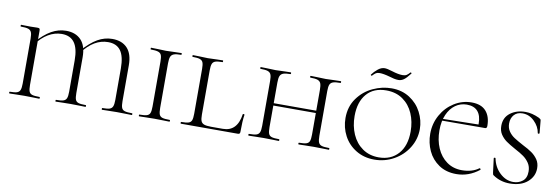

<svg xmlns="http://www.w3.org/2000/svg" viewBox="-49 -943 3752 1290"><g transform="rotate(10 1827.0 -297.5)"><path d="M670 -12Q704 -12 719.5 -17Q735 -22 741 -36.5Q747 -51 747 -81V-295Q747 -377 719 -416Q691 -455 633 -455Q536 -455 460 -353L455 -365Q510 -427 557.5 -454Q605 -481 657 -481Q723 -481 759.5 -442Q796 -403 796 -325V-81Q796 -51 801.5 -36.5Q807 -22 823 -17Q839 -12 874 -12Q876 -12 876 -6Q876 0 874 0Q848 0 833 -1L771 -2L711 -1Q696 0 670 0Q668 0 668 -6Q668 -12 670 -12ZM354 -12Q388 -12 404 -17Q420 -22 426 -36.5Q432 -51 432 -81V-295Q432 -376 403.5 -415.5Q375 -455 317 -455Q269 -455 225 -429Q181 -403 144 -353L139 -365Q194 -427 242 -454Q290 -481 342 -481Q407 -481 444 -442Q481 -403 481 -325V-81Q481 -50 486.5 -36Q492 -22 507.5 -17Q523 -12 558 -12Q560 -12 560 -6Q560 0 558 0Q532 0 517 -1L455 -2L395 -1Q380 0 354 0Q352 0 352 -6Q352 -12 354 -12ZM39 -12Q72 -12 87.5 -17Q103 -22 109 -36.5Q115 -51 115 -81V-387Q115 -417 109 -431Q103 -445 87 -450.5Q71 -456 36 -456Q34 -456 34 -462Q34 -468 36 -468L102 -467L146 -468Q159 -468 162 -464.5Q165 -461 165 -449V-81Q165 -50 170.5 -36Q176 -22 191.5 -17Q207 -12 242 -12Q245 -12 245 -6Q245 0 242 0Q216 0 201 -1L139 -2L80 -1Q65 0 39 0Q36 0 36 -6Q36 -12 39 -12Z M1130 -12Q1133 -12 1133 -6Q1133 0 1130 0Q1103 0 1088 -1L1026 -2L967 -1Q951 0 923 0Q921 0 921 -6Q921 -12 923 -12Q958 -12 974 -17Q990 -22 995.5 -36.5Q1001 -51 1001 -81V-387Q1001 -417 995.5 -431Q990 -445 973.5 -450.5Q957 -456 923 -456Q921 -456 921 -462Q921 -468 923 -468L967 -467Q1005 -465 1026 -465Q1051 -465 1089 -467L1130 -468Q1133 -468 1133 -462Q1133 -456 1130 -456Q1097 -456 1081 -450Q1065 -444 1059 -429.5Q1053 -415 1053 -385V-81Q1053 -50 1058.5 -36Q1064 -22 1079.5 -17Q1095 -12 1130 -12Z M1412 -15H1492Q1590 -15 1607 -135Q1607 -137 1611 -137Q1614 -137 1616.5 -136Q1619 -135 1619 -133Q1612 -90 1612 -15Q1612 -7 1608.5 -3.5Q1605 0 1597 0H1208Q1206 0 1206 -6Q1206 -12 1208 -12Q1242 -12 1258 -17Q1274 -22 1279.5 -36.5Q1285 -51 1285 -81V-387Q1285 -417 1279.5 -431Q1274 -445 1258 -450.5Q1242 -456 1208 -456Q1206 -456 1206 -462Q1206 -468 1208 -468L1252 -467Q1288 -465 1310 -465Q1335 -465 1371 -467L1413 -468Q1415 -468 1415 -462Q1415 -456 1413 -456Q1379 -456 1363.5 -450.5Q1348 -445 1342.5 -430.5Q1337 -416 1337 -386V-85Q1337 -56 1342.5 -41.5Q1348 -27 1364 -21Q1380 -15 1412 -15Z M2012 -456Q2009 -456 2009 -462Q2009 -468 2012 -468L2054 -467Q2092 -465 2115 -465Q2136 -465 2174 -467L2218 -468Q2220 -468 2220 -462Q2220 -456 2218 -456Q2183 -456 2167 -450.5Q2151 -445 2145 -431Q2139 -417 2139 -387V-81Q2139 -51 2145 -36.5Q2151 -22 2167 -17Q2183 -12 2218 -12Q2220 -12 2220 -6Q2220 0 2218 0Q2190 0 2174 -1L2115 -2L2054 -1Q2039 0 2012 0Q2009 0 2009 -6Q2009 -12 2012 -12Q2046 -12 2062 -17Q2078 -22 2083.5 -36.5Q2089 -51 2089 -81V-385Q2089 -415 2083.5 -429.5Q2078 -444 2062 -450Q2046 -456 2012 -456ZM1771 -244H2110V-228H1771ZM1671 -456Q1669 -456 1669 -462Q1669 -468 1671 -468L1715 -467Q1751 -465 1773 -465Q1798 -465 1834 -467L1876 -468Q1879 -468 1879 -462Q1879 -456 1876 -456Q1843 -456 1827 -450Q1811 -444 1805 -429.5Q1799 -415 1799 -385V-81Q1799 -50 1804.5 -36Q1810 -22 1825.5 -17Q1841 -12 1876 -12Q1879 -12 1879 -6Q1879 0 1876 0Q1849 0 1834 -1L1773 -2L1714 -1Q1698 0 1670 0Q1668 0 1668 -6Q1668 -12 1670 -12Q1705 -12 1721 -17Q1737 -22 1743 -36.5Q1749 -51 1749 -81V-387Q1749 -417 1743 -431Q1737 -445 1721 -450.5Q1705 -456 1671 -456Z M2291 -230Q2291 -308 2332 -365Q2373 -422 2435.5 -451Q2498 -480 2563 -480Q2633 -480 2686 -446Q2739 -412 2767.5 -357Q2796 -302 2796 -242Q2796 -174 2760 -115.5Q2724 -57 2662.5 -22.5Q2601 12 2529 12Q2459 12 2404.5 -21Q2350 -54 2320.5 -109.5Q2291 -165 2291 -230ZM2738 -216Q2738 -283 2714 -338.5Q2690 -394 2643 -427Q2596 -460 2530 -460Q2444 -460 2396.5 -405Q2349 -350 2349 -254Q2349 -186 2373.5 -130Q2398 -74 2445 -41Q2492 -8 2556 -8Q2639 -8 2688.5 -63Q2738 -118 2738 -216ZM2668 -607H2670Q2673 -607 2675 -604.5Q2677 -602 2675 -600Q2649 -566 2632 -554.5Q2615 -543 2597 -543Q2582 -543 2566 -546.5Q2550 -550 2534 -555Q2492 -567 2465 -567Q2449 -567 2440.5 -561.5Q2432 -556 2425.5 -549.5Q2419 -543 2416 -540H2415Q2412 -540 2409.5 -542.5Q2407 -545 2409 -547Q2425 -569 2447.5 -587Q2470 -605 2493 -605Q2510 -605 2545 -594Q2589 -580 2619 -580Q2636 -580 2646.5 -587Q2657 -594 2668 -607Z M2870 -225Q2870 -294 2902.5 -352.5Q2935 -411 2990 -445.5Q3045 -480 3109 -480Q3174 -480 3206.5 -443.5Q3239 -407 3239 -343Q3239 -326 3227 -326H3178Q3179 -333 3179 -347Q3179 -402 3154 -431Q3129 -460 3079 -460Q3036 -460 3001.5 -435.5Q2967 -411 2947 -365.5Q2927 -320 2927 -258Q2927 -191 2950.5 -137Q2974 -83 3018 -51.5Q3062 -20 3121 -20Q3191 -20 3237 -54H3238Q3241 -54 3243.5 -50.5Q3246 -47 3244 -44Q3173 12 3089 12Q3019 12 2969.5 -21.5Q2920 -55 2895 -109Q2870 -163 2870 -225ZM2913 -337 3190 -342V-326L2914 -325Z M3496 -258Q3536 -238 3560 -221Q3584 -204 3601 -179.5Q3618 -155 3618 -120Q3618 -64 3573.5 -26Q3529 12 3453 12Q3390 12 3340 -22Q3335 -25 3333.5 -29Q3332 -33 3331 -41L3319 -136Q3318 -140 3324 -141Q3330 -142 3331 -138Q3342 -80 3383 -41Q3424 -2 3475 -2Q3511 -2 3538 -23Q3565 -44 3565 -89Q3565 -122 3549 -146Q3533 -170 3510 -186.5Q3487 -203 3449 -223Q3409 -245 3386 -261.5Q3363 -278 3347 -302Q3331 -326 3331 -360Q3331 -417 3373 -448.5Q3415 -480 3476 -480Q3521 -480 3570 -457Q3579 -452 3581.5 -449.5Q3584 -447 3585 -441L3593 -356Q3593 -352 3587.5 -351Q3582 -350 3581 -354Q3574 -398 3539 -432.5Q3504 -467 3458 -467Q3421 -467 3400.5 -444Q3380 -421 3380 -385Q3380 -354 3395.5 -331.5Q3411 -309 3434 -294Q3457 -279 3496 -258Z"/></g></svg>

Font: Cormorant Unicase Light
Style: Regular
Weight: 300
Designer: Christian Thalmann (Catharsis Fonts)
Foundry: Catharsis Fonts
Version: Version 4.000